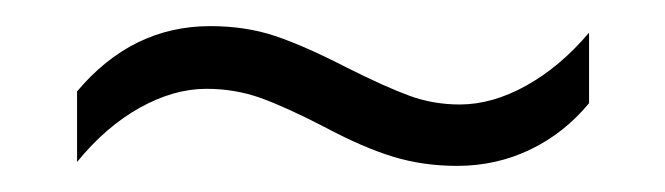

<svg xmlns="http://www.w3.org/2000/svg" viewBox="-20 -427 509 147"><path d="M138 -359Q113 -359 87 -344.5Q61 -330 39 -303V-357Q81 -407 141 -407Q168 -407 190.5 -399.5Q213 -392 246 -375Q276 -360 294 -353.5Q312 -347 332 -347Q357 -347 383 -361.5Q409 -376 431 -402V-348Q412 -325 386 -312.5Q360 -300 330 -300Q304 -300 281 -307Q258 -314 228 -330Q199 -345 179.5 -352Q160 -359 138 -359Z"/></svg>

Font: Noto Sans Display Light Narrow
Style: Regular
Weight: 300
Width: 4
Designer: Monotype Design team
Foundry: Monotype Imaging Inc.
Version: Version 1.000